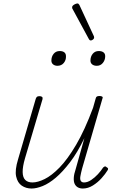

<svg xmlns="http://www.w3.org/2000/svg" viewBox="-20 -1069 686 1106"><path d="M162 17Q130 17 105.5 0.5Q81 -16 73 -52.5Q65 -89 84 -151L186 -500Q189 -508 193 -511.5Q197 -515 208 -515Q217 -515 222 -511Q227 -507 225 -498L124 -157Q110 -109 110.5 -78Q111 -47 125.5 -32.5Q140 -18 167 -18Q197 -18 237 -37.5Q277 -57 323 -104Q369 -151 418.5 -235Q468 -319 516 -448L531 -501Q533 -510 538 -513Q543 -516 554 -516Q563 -516 568.5 -512.5Q574 -509 570 -501L453 -98Q446 -71 443 -53.5Q440 -36 445.5 -27Q451 -18 464 -18Q484 -18 505 -32Q526 -46 544 -65.5Q562 -85 574 -104Q581 -110 585 -110.5Q589 -111 594 -106Q602 -102 602.5 -97Q603 -92 599 -87Q587 -67 565 -42.5Q543 -18 515 -0.5Q487 17 457 17Q441 17 429 10.5Q417 4 410.5 -9Q404 -22 405 -44Q406 -66 416 -95L466 -273Q426 -190 383.5 -134.5Q341 -79 301.5 -45.5Q262 -12 226 2.5Q190 17 162 17ZM311 -690Q296 -690 286 -698Q276 -706 276 -720Q276 -743 289 -759Q302 -775 324 -775Q341 -775 350.5 -767.5Q360 -760 360 -745Q361 -723 347.5 -706.5Q334 -690 311 -690ZM538 -690Q521 -690 511 -698Q501 -706 501 -720Q501 -743 514 -759Q527 -775 549 -775Q566 -775 576 -767.5Q586 -760 586 -745Q586 -723 572.5 -706.5Q559 -690 538 -690ZM503 -836Q500 -836 498 -837Q496 -838 493 -842L396 -1021Q395 -1024 395.5 -1026.5Q396 -1029 396 -1031Q398 -1036 403.5 -1040Q409 -1044 415.5 -1046.5Q422 -1049 427 -1049Q432 -1049 437 -1041L521 -860Q522 -857 522 -854.5Q522 -852 522 -850Q520 -844 514 -840Q508 -836 503 -836Z"/></svg>

Font: Playwrite AU QLD Thin
Style: Regular
Weight: 250
Designer: Veronika Burian, José Scaglione
Foundry: TypeTogether
Version: Version 1.002